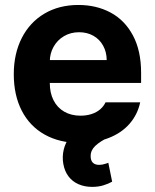

<svg xmlns="http://www.w3.org/2000/svg" viewBox="-20 -557 615 762"><path d="M34.7 -262.6Q34.7 -343.8 66.5 -406.3Q98.3 -468.7 156.4 -503Q214.5 -537.3 291.1 -537.3Q362.5 -537.3 418.8 -507.2Q475.1 -477.1 507.5 -416.5Q540 -355.9 540 -268.2V-227.9H93.5V-318.5H403.5Q403.3 -350.4 389.3 -375.7Q375.3 -401.1 350.5 -415.1Q325.7 -429.1 293.8 -429.1Q260.5 -429.1 234.1 -413.6Q207.7 -398.1 192.7 -371.4Q177.8 -344.8 177.6 -313.1V-228Q177.6 -188.2 192.5 -159Q207.4 -129.7 235 -113.8Q262.5 -97.9 299.4 -97.9Q323.8 -97.9 343.7 -104.5Q363.6 -111.1 377.5 -123Q391.4 -135 398.9 -150.9H536.4Q525.9 -102.1 494.2 -65.8Q462.5 -29.4 411.9 -9.6Q361.4 10.3 297.1 10.3Q216.4 10.3 157.1 -23Q97.9 -56.2 66.3 -117.8Q34.7 -179.3 34.7 -262.6ZM231.3 93.5Q226.2 65.4 232.9 36.9Q239.7 8.4 258.2 -15.6Q276.8 -39.5 306.9 -53.1L413.4 -13.6Q376.9 4.2 358.2 21.9Q339.6 39.5 339.8 62.6Q339.6 79.4 348.2 88.4Q356.8 97.3 373.4 97.3Q386 97.3 399.4 92.7Q405.8 90.8 409.9 89.1L425.1 164Q409.5 172.8 389.7 178.7Q369.9 184.7 346.1 184.7Q315.7 184.7 291.6 174.1Q267.4 163.6 251.9 143.1Q236.4 122.5 231.3 93.5Z"/></svg>

Font: Pretendard Variable
Style: Regular
Weight: 400
Designer: Base glyphs from Inter by Rasmus Andersson; Hangul glyphs from Noto Sans CJK(Source Han Sans) by Jang Soo-young and Kang
Foundry: Kil Hyung-jin
Version: Version 1.100;FEAKit 1.0